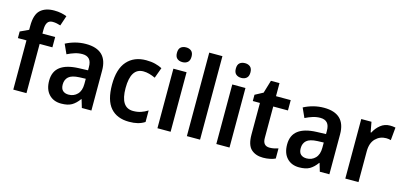

<svg xmlns="http://www.w3.org/2000/svg" viewBox="-66 -1273 3574 1688"><g transform="rotate(15 1721.0 -428.5)"><path d="M329 -499H213V-51H93V-499H15V-559L92 -595V-631Q92 -733 136.5 -774.5Q181 -816 262 -816Q297 -816 326 -810Q355 -804 377 -795L346 -703Q330 -708 312.5 -712Q295 -716 274 -716Q242 -716 227.5 -694Q213 -672 213 -629V-593H329Z M608 -604Q804 -604 804 -415V-51H717L695 -125H692Q661 -82 625.5 -61.5Q590 -41 530 -41Q460 -41 418.5 -85.5Q377 -130 377 -209Q377 -293 433 -335.5Q489 -378 600 -382L684 -385V-414Q684 -464 662.5 -487Q641 -510 600 -510Q565 -510 531.5 -499.5Q498 -489 464 -472L425 -558Q464 -579 511 -591.5Q558 -604 608 -604ZM627 -306Q558 -303 529.5 -277.5Q501 -252 501 -208Q501 -169 520.5 -151.5Q540 -134 573 -134Q621 -134 652.5 -166.5Q684 -199 684 -260V-308Z M1148 -41Q1038 -41 979 -108.5Q920 -176 920 -319Q920 -461 983 -532Q1046 -603 1156 -603Q1203 -603 1239.5 -593.5Q1276 -584 1302 -570L1267 -474Q1239 -487 1211.5 -494.5Q1184 -502 1158 -502Q1043 -502 1043 -320Q1043 -142 1158 -142Q1197 -142 1228.5 -152.5Q1260 -163 1290 -182V-77Q1260 -58 1226.5 -49.5Q1193 -41 1148 -41Z M1466 -803Q1495 -803 1513.5 -787Q1532 -771 1532 -736Q1532 -701 1513.5 -685Q1495 -669 1466 -669Q1436 -669 1417.5 -685Q1399 -701 1399 -736Q1399 -772 1417.5 -787.5Q1436 -803 1466 -803ZM1525 -593V-51H1405V-593Z M1793 -51H1673V-811H1793Z M2002 -803Q2031 -803 2049.5 -787Q2068 -771 2068 -736Q2068 -701 2049.5 -685Q2031 -669 2002 -669Q1972 -669 1953.5 -685Q1935 -701 1935 -736Q1935 -772 1953.5 -787.5Q1972 -803 2002 -803ZM2061 -593V-51H1941V-593Z M2401 -141Q2421 -141 2440.5 -145Q2460 -149 2479 -155V-63Q2459 -53 2429.5 -47Q2400 -41 2368 -41Q2300 -41 2259 -78.5Q2218 -116 2218 -211V-499H2153V-556L2226 -595L2261 -712H2339V-593H2473V-499H2339V-212Q2339 -141 2401 -141Z M2774 -604Q2970 -604 2970 -415V-51H2883L2861 -125H2858Q2827 -82 2791.5 -61.5Q2756 -41 2696 -41Q2626 -41 2584.5 -85.5Q2543 -130 2543 -209Q2543 -293 2599 -335.5Q2655 -378 2766 -382L2850 -385V-414Q2850 -464 2828.5 -487Q2807 -510 2766 -510Q2731 -510 2697.5 -499.5Q2664 -489 2630 -472L2591 -558Q2630 -579 2677 -591.5Q2724 -604 2774 -604ZM2793 -306Q2724 -303 2695.5 -277.5Q2667 -252 2667 -208Q2667 -169 2686.5 -151.5Q2706 -134 2739 -134Q2787 -134 2818.5 -166.5Q2850 -199 2850 -260V-308Z M3375 -603Q3386 -603 3399.5 -602Q3413 -601 3425 -598L3414 -481Q3405 -484 3392.5 -485.5Q3380 -487 3371 -487Q3314 -487 3274.5 -447Q3235 -407 3235 -331V-51H3115V-593H3208L3225 -501H3231Q3252 -543 3289 -573Q3326 -603 3375 -603Z"/></g></svg>

Font: Noto Sans Tamil UI SemiCondensed SemiBold
Style: Regular
Weight: 600
Width: 4
Designer: Jelle Bosma - Monotype Design Team
Foundry: Monotype Imaging Inc.
Version: Version 2.004; ttfautohint (v1.8.4.7-5d5b)